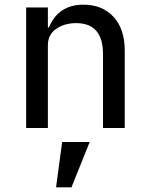

<svg xmlns="http://www.w3.org/2000/svg" viewBox="-20 -548 640 822"><path d="M220 254 246 60H364L286 254ZM185 0H92V-516H185V-430H189Q230 -528 337 -528Q418 -528 466 -476Q514 -424 514 -332V0H421V-316Q421 -449 306 -449Q256 -449 220.5 -424.5Q185 -400 185 -354Z"/></svg>

Font: IBM Plex Mono Text
Style: Regular
Weight: 450
Designer: Mike Abbink, Paul van der Laan, Pieter van Rosmalen
Foundry: Bold Monday
Version: Version 2.000